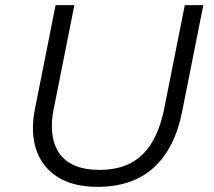

<svg xmlns="http://www.w3.org/2000/svg" viewBox="-20 -720 832 746"><path d="M359 6Q263 6 202.5 -33Q142 -72 120 -141Q98 -210 116 -298L196 -700H269L189 -298Q178 -246 183 -202Q188 -158 209.5 -126Q231 -94 270 -77Q309 -60 366 -60Q438 -60 488 -86.5Q538 -113 569.5 -165Q601 -217 617 -293L698 -700H770L688 -288Q660 -144 577.5 -69Q495 6 359 6Z"/></svg>

Font: MOST Montserrat
Style: Italic
Weight: 400
Italic angle: -11.3°
Designer: Julieta Ulanovsky
Foundry: Julieta Ulanovsky
Version: Version 8.000;March 11, 2024;FontCreator 15.0.0.2926 64-bit